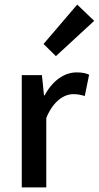

<svg xmlns="http://www.w3.org/2000/svg" viewBox="-20 -818 431 838"><path d="M170 -626 224 -573 391 -727 317 -798ZM75 -490V0H182V-303C213 -379 261 -407 300 -407C320 -407 333 -404 350 -399L369 -492C354 -499 338 -502 314 -502C261 -502 209 -466 175 -402H172L163 -490Z"/></svg>

Font: Cambridge Sans Medium
Style: Regular
Weight: 500
Version: Version 2.020;PS 002.020;hotconv 1.0.88;makeotf.lib2.5.64775